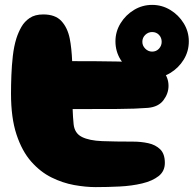

<svg xmlns="http://www.w3.org/2000/svg" viewBox="-20 -766 802 785"><path d="M371 -1Q330 -1 283 -9.5Q236 -18 190.5 -40.5Q145 -63 107.5 -105.5Q70 -148 47.5 -216Q25 -284 25 -383Q25 -418 26.5 -458Q28 -498 32.5 -537.5Q37 -577 47 -609Q55 -634 67.5 -656Q80 -678 101.5 -692.5Q123 -707 157 -707Q206 -707 231 -680Q256 -653 265 -609Q269 -589 271.5 -565Q274 -541 275 -516Q385 -516 460.5 -514.5Q536 -513 585 -506Q628 -500 648.5 -473.5Q669 -447 669 -415Q669 -384 648.5 -356.5Q628 -329 585 -325Q536 -321 461 -320.5Q386 -320 277 -320Q278 -288 281 -258Q285 -221 315 -206Q345 -191 398 -189Q451 -187 524 -187Q557 -187 586.5 -180.5Q616 -174 635 -155.5Q654 -137 654 -100Q654 -66 628.5 -46Q603 -26 561 -16Q519 -6 469.5 -3.5Q420 -1 371 -1ZM602 -447Q562 -447 528 -467.5Q494 -488 473 -522Q452 -556 452 -597Q452 -637 473 -671Q494 -705 528 -725.5Q562 -746 602 -746Q642 -746 676 -725.5Q710 -705 731 -671Q752 -637 752 -597Q752 -556 731 -522Q710 -488 676 -467.5Q642 -447 602 -447ZM602 -555Q619 -555 630 -567Q641 -579 641 -595Q641 -612 630 -623.5Q619 -635 602 -635Q586 -635 574 -623.5Q562 -612 562 -595Q562 -579 574 -567Q586 -555 602 -555Z"/></svg>

Font: Cherry Bomb One
Style: Regular
Weight: 400
Designer: satsuyako
Foundry: satsuyako
Version: Version 4.100; ttfautohint (v1.8.3)